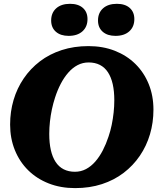

<svg xmlns="http://www.w3.org/2000/svg" viewBox="-20 -957 837 987"><path d="M332.8 -772.6Q291.2 -772.6 267.1 -793.9Q243 -815.2 243 -851.6Q243 -891 268.9 -914.2Q294.8 -937.4 340 -937.4Q382.2 -937.4 406 -916.3Q429.8 -895.2 429.8 -858.8Q429.8 -819.4 403.9 -796Q378 -772.6 332.8 -772.6ZM573.6 -772.6Q532 -772.6 507.9 -793.9Q483.8 -815.2 483.8 -851.6Q483.8 -891 509.7 -914.2Q535.6 -937.4 580.8 -937.4Q623 -937.4 646.8 -916.3Q670.6 -895.2 670.6 -858.8Q670.6 -819.4 644.7 -796Q618.8 -772.6 573.6 -772.6ZM366 10Q291.6 10 230.3 -14.1Q169 -38.2 124.8 -81.8Q80.6 -125.4 56.3 -185.5Q32 -245.6 32 -316.6Q32 -383 49.8 -443.2Q67.6 -503.4 102 -553.9Q136.4 -604.4 185.3 -641.7Q234.2 -679 297.2 -699.5Q360.2 -720 434.8 -720Q509.2 -720 570.5 -695.9Q631.8 -671.8 676 -628.2Q720.2 -584.6 744.5 -524.8Q768.8 -465 768.8 -393.4Q768.8 -327 751 -266.8Q733.2 -206.6 698.8 -156.1Q664.4 -105.6 615.5 -68.3Q566.6 -31 503.9 -10.5Q441.2 10 366 10ZM435.8 -636Q405 -636 378.8 -622.2Q352.6 -608.4 330.9 -583.5Q309.2 -558.6 292.3 -526.2Q275.4 -493.8 263.2 -456Q253.6 -426.8 246.9 -395.4Q240.2 -364 236.7 -331.9Q233.2 -299.8 233.2 -268.6Q233.2 -221.8 241.3 -185.8Q249.4 -149.8 265.8 -124.7Q282.2 -99.6 307.2 -86.8Q332.2 -74 365 -74Q395.8 -74 422 -87.8Q448.2 -101.6 469.9 -126.5Q491.6 -151.4 508.5 -184.1Q525.4 -216.8 537.6 -254Q547.8 -283.6 554.2 -314.8Q560.6 -346 564.1 -378.1Q567.6 -410.2 567.6 -441.4Q567.6 -488.2 559.5 -524.2Q551.4 -560.2 535 -585.3Q518.6 -610.4 493.6 -623.2Q468.6 -636 435.8 -636Z"/></svg>

Font: Roboto Serif 20pt
Style: Italic
Weight: 400
Italic angle: -10°
Designer: Greg Gazdowicz
Foundry: Commercial Type
Version: Version 1.008